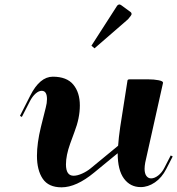

<svg xmlns="http://www.w3.org/2000/svg" viewBox="-20 -820 785 850"><path d="M517.6 -796.4 557.6 -767.1Q562.5 -763.7 562.5 -757.3Q562.5 -755.4 558.6 -749.5L546.9 -734.9L398.4 -606L384.8 -617.7L499 -795.4Q503.9 -800.3 508.8 -800.3Q511.7 -800.3 517.6 -796.4ZM213.9 -480.5Q275.4 -480.5 304.4 -445.6Q333.5 -410.6 333.5 -353Q333.5 -297.4 309.6 -235.8L290.5 -183.6Q272 -131.8 272 -92.3Q272 -42 305.7 -42Q322.3 -42 343.5 -51.5Q364.7 -61 381.3 -74.7L502.9 -174.8Q505.4 -210.9 512.2 -257.8L544.4 -463.4Q544.9 -468.8 554.7 -468.8H635.3Q662.1 -468.8 681.9 -464.8Q701.7 -460.9 701.7 -454.1V-453.1L623 -100.6Q620.1 -84.5 620.1 -72.8Q620.1 -51.8 628.2 -41Q636.2 -30.3 648.9 -30.3Q664.1 -30.3 680.4 -43Q696.8 -55.7 707.5 -76.7L735.8 -131.8L744.6 -127.4L716.3 -72.3Q696.3 -33.2 665.8 -12.5Q635.3 8.3 603 8.3Q556.6 8.3 528.8 -29.3Q501 -66.9 501 -141.6L397 -56.2Q317.9 9.3 252.4 9.3Q194.8 9.3 169.2 -28.6Q143.6 -66.4 143.6 -130.4Q143.6 -186 161.1 -257.8L182.6 -343.8Q188 -363.8 188 -381.3Q188 -418 164.6 -418Q151.9 -418 137.9 -406Q124 -394 112.8 -372.6L76.7 -302.2L68.4 -307.1L113.8 -396.5Q156.2 -480.5 213.9 -480.5Z"/></svg>

Font: QumpellkaNo12
Style: Regular
Weight: 500
Designer: gluk (gluksza@wp.pl)
Foundry: gluk (gluksza@wp.pl)
Version: Version 00.480